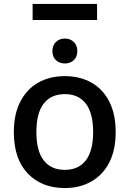

<svg xmlns="http://www.w3.org/2000/svg" viewBox="-20 -942 655 971"><path d="M50 -274Q50 -365 83 -428.5Q116 -492 174 -524.5Q232 -557 308 -557Q384 -557 442 -524.5Q500 -492 532.5 -428.5Q565 -365 565 -274Q565 -183 532.5 -120Q500 -57 442 -24Q384 9 308 9Q191 9 120.5 -64.5Q50 -138 50 -274ZM164 -274Q164 -179 201 -131Q238 -83 308 -83Q377 -83 414 -131Q451 -179 451 -274Q451 -370 414 -418Q377 -466 308 -466Q238 -466 201 -418Q164 -370 164 -274ZM308 -621Q281 -621 263 -637.5Q245 -654 245 -684Q245 -713 263 -730Q281 -747 308 -747Q335 -747 353 -730Q371 -713 371 -684Q371 -654 353 -637.5Q335 -621 308 -621ZM145 -922H471V-841H145Z"/></svg>

Font: Kufam Medium
Style: Regular
Weight: 500
Designer: Wael Morcos, Artur Schmal
Foundry: Original Type
Version: Version 1.300; ttfautohint (v1.8.3)